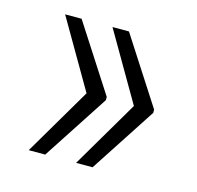

<svg xmlns="http://www.w3.org/2000/svg" viewBox="-67 -531 536 522"><g transform="rotate(15 201.0 -270.0)"><path d="M102.1 -460.9 223.1 -273.4V-264.2L102.1 -78.6H55.7L167.5 -268.6L55.7 -460.9ZM235.4 -460.9 356.4 -273.4V-264.2L235.4 -78.6H189L300.8 -268.6L189 -460.9Z"/></g></svg>

Font: MAUL Condensed Light
Style: Light
Weight: 300
Designer: MAUL
Version: Version 2.137; 2017; ttfautohint (v1.8.3)